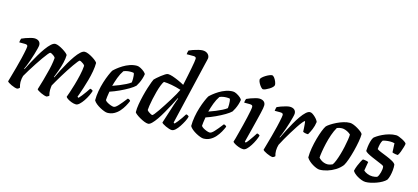

<svg xmlns="http://www.w3.org/2000/svg" viewBox="-63 -1304 3934 1807"><g transform="rotate(15 1904.0 -400.0)"><path d="M141 0Q131 0 115 -5Q99 -10 83 -17.5Q67 -25 55.5 -32.5Q44 -40 42 -45Q48 -67 59 -105Q70 -143 83 -191Q96 -239 108 -288Q114 -314 119.5 -339Q125 -364 128 -382Q131 -400 131 -406Q131 -418 123.5 -422Q116 -426 101 -426H48Q48 -435 51 -446Q54 -457 56 -464Q70 -471 93.5 -479.5Q117 -488 140.5 -494Q164 -500 177 -500Q205 -500 221 -486.5Q237 -473 237 -449Q237 -439 230.5 -413.5Q224 -388 214.5 -355.5Q205 -323 193.5 -290.5Q182 -258 172 -233Q162 -208 157 -199L161 -195Q178 -229 199.5 -269.5Q221 -310 245 -350.5Q269 -391 293.5 -425Q318 -459 340.5 -479.5Q363 -500 381 -500Q396 -500 417 -491Q438 -482 459 -469Q480 -456 494.5 -443.5Q509 -431 510 -425Q510 -392 500 -350Q490 -308 475 -266.5Q460 -225 448 -196L452 -193Q468 -228 489 -269Q510 -310 534 -351Q558 -392 581.5 -425.5Q605 -459 627.5 -479.5Q650 -500 668 -500Q684 -500 705 -491Q726 -482 747 -469Q768 -456 782 -443.5Q796 -431 797 -425Q797 -388 789 -343Q781 -298 768.5 -253Q756 -208 743.5 -169.5Q731 -131 721.5 -104.5Q712 -78 710 -73L722 -66Q732 -76 747.5 -95.5Q763 -115 779.5 -138Q796 -161 806 -177Q815 -177 823.5 -172Q832 -167 834 -163Q828 -142 815 -114.5Q802 -87 784 -60.5Q766 -34 747.5 -17Q729 0 714 0Q694 0 671 -8.5Q648 -17 631.5 -28Q615 -39 612 -47Q617 -60 629 -95Q641 -130 655 -178Q669 -226 680.5 -276.5Q692 -327 695 -371Q690 -381 679.5 -388.5Q669 -396 659 -401.5Q649 -407 643 -407Q639 -407 625.5 -390.5Q612 -374 593 -347Q574 -320 552.5 -287Q531 -254 511 -221Q491 -188 474.5 -159.5Q458 -131 448 -113Q447 -104 445.5 -92.5Q444 -81 444 -68Q444 -53 446 -40Q448 -27 452 -15Q451 -12 443.5 -7.5Q436 -3 429 0Q418 0 402.5 -5Q387 -10 371 -17.5Q355 -25 343.5 -32.5Q332 -40 330 -45Q334 -59 341.5 -83.5Q349 -108 359 -142Q369 -176 379 -218Q390 -257 397.5 -296Q405 -335 408 -371Q402 -381 392 -389Q382 -397 372 -402Q362 -407 356 -407Q351 -407 334.5 -387Q318 -367 295.5 -335Q273 -303 248.5 -265.5Q224 -228 202 -192.5Q180 -157 165 -130Q161 -118 158.5 -102Q156 -86 156 -69Q156 -57 158.5 -43Q161 -29 165 -15Q162 -11 155.5 -6.5Q149 -2 141 0Z M1019 0Q1008 0 988.5 -7Q969 -14 947 -26Q925 -38 906.5 -53Q888 -68 879 -84Q879 -129 887.5 -176.5Q896 -224 909.5 -267Q923 -310 937.5 -343.5Q952 -377 962 -394Q972 -405 993.5 -422.5Q1015 -440 1044 -458Q1073 -476 1107 -488Q1141 -500 1176 -500Q1192 -500 1213 -489Q1234 -478 1250 -464Q1266 -450 1267 -441Q1264 -420 1256.5 -396.5Q1249 -373 1239 -352.5Q1229 -332 1220 -318Q1202 -300 1164 -277.5Q1126 -255 1079.5 -233.5Q1033 -212 988 -197Q982 -164 980 -145.5Q978 -127 977 -112Q983 -102 999 -92.5Q1015 -83 1033 -76.5Q1051 -70 1062 -70Q1071 -70 1081.5 -77Q1092 -84 1105.5 -98.5Q1119 -113 1135.5 -133Q1152 -153 1172 -179Q1181 -179 1189 -173.5Q1197 -168 1199 -163Q1189 -138 1173 -109.5Q1157 -81 1135 -56Q1113 -31 1084 -15.5Q1055 0 1019 0ZM999 -257Q1034 -269 1065.5 -282Q1097 -295 1124 -308.5Q1151 -322 1169 -336Q1170 -346 1170.5 -355.5Q1171 -365 1171 -374Q1171 -389 1169.5 -402.5Q1168 -416 1164 -427Q1156 -429 1148 -429.5Q1140 -430 1131 -430Q1115 -430 1098 -427Q1081 -424 1065 -417Q1042 -384 1026 -341Q1010 -298 999 -257Z M1417 0Q1401 0 1378.5 -9Q1356 -18 1333.5 -31Q1311 -44 1295.5 -56.5Q1280 -69 1278 -75Q1277 -110 1284.5 -153.5Q1292 -197 1303 -241.5Q1314 -286 1326 -323.5Q1338 -361 1347.5 -386Q1357 -411 1360 -415Q1366 -422 1381.5 -435.5Q1397 -449 1416 -464Q1435 -479 1452 -489.5Q1469 -500 1479 -500Q1498 -500 1525 -491Q1552 -482 1582.5 -468.5Q1613 -455 1642 -439Q1644 -450 1650 -477Q1656 -504 1663 -539.5Q1670 -575 1677 -610Q1684 -645 1688 -671.5Q1692 -698 1692 -706Q1692 -717 1685 -721.5Q1678 -726 1667 -726H1599Q1599 -736 1602 -747Q1605 -758 1607 -764Q1621 -771 1645.5 -779.5Q1670 -788 1695.5 -794Q1721 -800 1736 -800Q1767 -800 1785.5 -783.5Q1804 -767 1804 -743Q1804 -740 1800 -722.5Q1796 -705 1790 -681L1647 -73L1658 -66Q1667 -75 1682.5 -94Q1698 -113 1714 -136.5Q1730 -160 1741 -178Q1750 -178 1758.5 -173Q1767 -168 1769 -163Q1764 -142 1750 -114.5Q1736 -87 1718.5 -60.5Q1701 -34 1682.5 -17Q1664 0 1647 0Q1637 0 1620.5 -5Q1604 -10 1587 -18Q1570 -26 1558.5 -33.5Q1547 -41 1545 -46L1605 -233Q1613 -256 1619.5 -275.5Q1626 -295 1630 -301L1625 -304Q1609 -270 1587 -229Q1565 -188 1542 -147.5Q1519 -107 1496 -73.5Q1473 -40 1452.5 -20Q1432 0 1417 0ZM1434 -89Q1439 -89 1452.5 -105.5Q1466 -122 1485 -149.5Q1504 -177 1525.5 -210.5Q1547 -244 1568 -277.5Q1589 -311 1605 -340Q1621 -369 1629 -387Q1578 -403 1536 -410.5Q1494 -418 1460 -419Q1450 -407 1438.5 -378Q1427 -349 1416.5 -310.5Q1406 -272 1398 -234Q1390 -196 1385.5 -166Q1381 -136 1381 -124Q1386 -116 1396.5 -108Q1407 -100 1418 -94.5Q1429 -89 1434 -89Z M1955 0Q1944 0 1924.5 -7Q1905 -14 1883 -26Q1861 -38 1842.5 -53Q1824 -68 1815 -84Q1815 -129 1823.5 -176.5Q1832 -224 1845.5 -267Q1859 -310 1873.5 -343.5Q1888 -377 1898 -394Q1908 -405 1929.5 -422.5Q1951 -440 1980 -458Q2009 -476 2043 -488Q2077 -500 2112 -500Q2128 -500 2149 -489Q2170 -478 2186 -464Q2202 -450 2203 -441Q2200 -420 2192.5 -396.5Q2185 -373 2175 -352.5Q2165 -332 2156 -318Q2138 -300 2100 -277.5Q2062 -255 2015.5 -233.5Q1969 -212 1924 -197Q1918 -164 1916 -145.5Q1914 -127 1913 -112Q1919 -102 1935 -92.5Q1951 -83 1969 -76.5Q1987 -70 1998 -70Q2007 -70 2017.5 -77Q2028 -84 2041.5 -98.5Q2055 -113 2071.5 -133Q2088 -153 2108 -179Q2117 -179 2125 -173.5Q2133 -168 2135 -163Q2125 -138 2109 -109.5Q2093 -81 2071 -56Q2049 -31 2020 -15.5Q1991 0 1955 0ZM1935 -257Q1970 -269 2001.5 -282Q2033 -295 2060 -308.5Q2087 -322 2105 -336Q2106 -346 2106.5 -355.5Q2107 -365 2107 -374Q2107 -389 2105.5 -402.5Q2104 -416 2100 -427Q2092 -429 2084 -429.5Q2076 -430 2067 -430Q2051 -430 2034 -427Q2017 -424 2001 -417Q1978 -384 1962 -341Q1946 -298 1935 -257Z M2344 0Q2323 0 2299.5 -8.5Q2276 -17 2258.5 -27.5Q2241 -38 2238 -45Q2242 -55 2249 -82Q2256 -109 2265.5 -145Q2275 -181 2285 -221Q2295 -261 2303.5 -298.5Q2312 -336 2317.5 -364.5Q2323 -393 2323 -406Q2323 -418 2315 -422Q2307 -426 2293 -426H2240Q2240 -437 2243 -448Q2246 -459 2248 -464Q2262 -471 2285.5 -479.5Q2309 -488 2331.5 -494Q2354 -500 2367 -500Q2396 -500 2412.5 -486.5Q2429 -473 2429 -449Q2429 -439 2426 -420.5Q2423 -402 2416 -373Q2409 -344 2399 -302.5Q2389 -261 2374.5 -204Q2360 -147 2341 -73L2351 -66Q2362 -76 2376.5 -95.5Q2391 -115 2406.5 -138Q2422 -161 2432 -177Q2441 -177 2449 -172.5Q2457 -168 2460 -163Q2454 -142 2441.5 -114.5Q2429 -87 2412 -60.5Q2395 -34 2377.5 -17Q2360 0 2344 0ZM2378 -593Q2369 -593 2356 -608Q2343 -623 2333.5 -641.5Q2324 -660 2324 -673Q2324 -683 2336.5 -695Q2349 -707 2366.5 -718Q2384 -729 2401 -736Q2418 -743 2427 -743Q2438 -743 2449.5 -728.5Q2461 -714 2469 -694.5Q2477 -675 2477 -662Q2477 -652 2465.5 -640Q2454 -628 2437 -617.5Q2420 -607 2404 -600Q2388 -593 2378 -593Z M2630 0Q2620 0 2604 -5Q2588 -10 2572 -17.5Q2556 -25 2544.5 -32.5Q2533 -40 2531 -45Q2537 -67 2548 -105Q2559 -143 2572 -191Q2585 -239 2597 -288Q2603 -314 2608.5 -339Q2614 -364 2617 -382Q2620 -400 2620 -406Q2620 -418 2612.5 -422Q2605 -426 2590 -426H2537Q2537 -435 2540 -446Q2543 -457 2545 -464Q2559 -471 2582.5 -479.5Q2606 -488 2629.5 -494Q2653 -500 2666 -500Q2694 -500 2710 -486.5Q2726 -473 2726 -449Q2726 -439 2719.5 -413.5Q2713 -388 2703.5 -355.5Q2694 -323 2682.5 -290.5Q2671 -258 2661 -233Q2651 -208 2646 -199L2650 -196Q2666 -230 2687 -271Q2708 -312 2731 -352.5Q2754 -393 2777.5 -426.5Q2801 -460 2823 -480Q2845 -500 2862 -500Q2875 -500 2888.5 -491Q2902 -482 2915 -469.5Q2928 -457 2936.5 -444.5Q2945 -432 2946 -426Q2941 -387 2926.5 -352.5Q2912 -318 2897 -294Q2879 -294 2865.5 -297.5Q2852 -301 2847 -305Q2847 -319 2845.5 -339Q2844 -359 2842.5 -378.5Q2841 -398 2838 -407Q2832 -406 2815.5 -386Q2799 -366 2777.5 -333.5Q2756 -301 2733 -263.5Q2710 -226 2689.5 -190Q2669 -154 2655 -126Q2651 -112 2648.5 -97.5Q2646 -83 2646 -68Q2646 -54 2648 -40.5Q2650 -27 2654 -15Q2651 -11 2644.5 -6.5Q2638 -2 2630 0Z M3086 0Q3075 0 3056.5 -7Q3038 -14 3018 -26Q2998 -38 2981.5 -53Q2965 -68 2956 -84Q2956 -128 2964.5 -177Q2973 -226 2986 -272.5Q2999 -319 3013 -355Q3027 -391 3039 -408Q3049 -419 3072.5 -434.5Q3096 -450 3126.5 -465Q3157 -480 3190 -490Q3223 -500 3253 -500Q3267 -500 3287.5 -492Q3308 -484 3329 -471.5Q3350 -459 3365.5 -446.5Q3381 -434 3384 -425Q3384 -395 3376 -350Q3368 -305 3355.5 -256.5Q3343 -208 3328.5 -166.5Q3314 -125 3300 -102Q3274 -69 3237.5 -46.5Q3201 -24 3161.5 -12Q3122 0 3086 0ZM3145 -68Q3152 -68 3160 -69.5Q3168 -71 3177.5 -74Q3187 -77 3195 -81Q3206 -95 3218 -125Q3230 -155 3241 -192.5Q3252 -230 3260.5 -269.5Q3269 -309 3274 -341.5Q3279 -374 3279 -393Q3268 -404 3254 -412Q3240 -420 3224 -425.5Q3208 -431 3192 -431Q3180 -431 3168.5 -428.5Q3157 -426 3144 -421Q3124 -387 3108.5 -342.5Q3093 -298 3082.5 -252.5Q3072 -207 3066 -169Q3060 -131 3059 -110Q3067 -100 3080.5 -90Q3094 -80 3111.5 -74Q3129 -68 3145 -68Z M3536 0Q3518 0 3496 -8Q3474 -16 3454 -28Q3434 -40 3420.5 -53Q3407 -66 3404 -75Q3410 -101 3420.5 -127Q3431 -153 3441.5 -172.5Q3452 -192 3458 -199Q3466 -199 3477 -197.5Q3488 -196 3498 -193.5Q3508 -191 3512 -188Q3509 -173 3505.5 -150.5Q3502 -128 3497 -101Q3512 -87 3535.5 -77.5Q3559 -68 3585 -68Q3595 -68 3607.5 -70Q3620 -72 3629 -75Q3637 -82 3643 -95.5Q3649 -109 3653.5 -126Q3658 -143 3659.5 -158.5Q3661 -174 3658 -185Q3656 -191 3636.5 -199.5Q3617 -208 3590.5 -219Q3564 -230 3537.5 -241.5Q3511 -253 3491 -264.5Q3471 -276 3467 -286Q3467 -299 3470 -324Q3473 -349 3480 -376Q3487 -403 3498 -420Q3506 -428 3525.5 -441Q3545 -454 3573 -467.5Q3601 -481 3634.5 -490.5Q3668 -500 3702 -500Q3712 -500 3729 -494Q3746 -488 3764 -478.5Q3782 -469 3794.5 -459.5Q3807 -450 3807 -444Q3807 -436 3800 -411.5Q3793 -387 3783.5 -362Q3774 -337 3764 -324Q3755 -324 3743 -325.5Q3731 -327 3721.5 -330Q3712 -333 3709 -335Q3709 -348 3708 -363Q3707 -378 3706.5 -393Q3706 -408 3705 -423Q3695 -426 3683.5 -427Q3672 -428 3663 -428Q3642 -428 3620.5 -424.5Q3599 -421 3591 -417Q3581 -403 3575 -379.5Q3569 -356 3567 -329Q3578 -320 3605.5 -309Q3633 -298 3665 -285Q3697 -272 3723 -257.5Q3749 -243 3756 -228Q3759 -203 3756 -173Q3753 -143 3746 -116.5Q3739 -90 3729 -74Q3715 -59 3691.5 -45.5Q3668 -32 3640.5 -22Q3613 -12 3585.5 -6Q3558 0 3536 0Z"/></g></svg>

Font: Texturina 12pt SemiBold
Style: Italic
Weight: 600
Italic angle: -11°
Version: Version 1.002